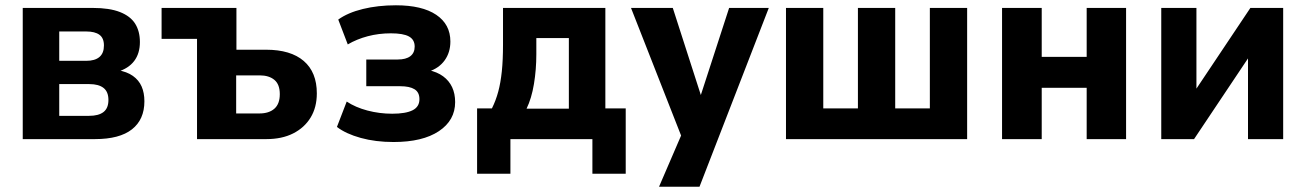

<svg xmlns="http://www.w3.org/2000/svg" viewBox="-20 -526 4939 726"><path d="M66 0V-496H331Q394 -496 433.5 -480.5Q473 -465 491 -436.5Q509 -408 509 -367Q509 -324 487.5 -295.5Q466 -267 423 -254L424 -261Q460 -255 482.5 -239Q505 -223 515.5 -199Q526 -175 526 -143Q526 -74 479 -37Q432 0 339 0ZM204 -88H317Q353 -88 371.5 -102.5Q390 -117 390 -148Q390 -179 371.5 -193.5Q353 -208 318 -208H204ZM204 -296H306Q339 -296 356 -310.5Q373 -325 373 -354Q373 -382 356 -394.5Q339 -407 306 -407H204Z M725 0V-379H591V-496H874V-338H986Q1079 -338 1128.5 -295.5Q1178 -253 1178 -173Q1178 -120 1154.5 -81.5Q1131 -43 1088.5 -21.5Q1046 0 987 0ZM873 -97H961Q997 -97 1017.5 -115Q1038 -133 1038 -170Q1038 -207 1017.5 -224Q997 -241 962 -241H873Z M1468 11Q1400 11 1344 -4.5Q1288 -20 1254 -46L1291 -142Q1324 -120 1369.5 -108Q1415 -96 1463 -96Q1514 -96 1540 -109Q1566 -122 1566 -151Q1566 -177 1547.5 -188.5Q1529 -200 1493 -200H1365V-301H1484Q1515 -301 1531.5 -313.5Q1548 -326 1548 -350Q1548 -376 1526.5 -388Q1505 -400 1458 -400Q1412 -400 1370.5 -389Q1329 -378 1295 -358L1259 -452Q1295 -478 1352 -492Q1409 -506 1477 -506Q1576 -506 1629.5 -470Q1683 -434 1683 -369Q1683 -328 1661.5 -298Q1640 -268 1600 -255V-261Q1633 -254 1655.5 -237.5Q1678 -221 1689.5 -196.5Q1701 -172 1701 -140Q1701 -71 1639.5 -30Q1578 11 1468 11Z M1784 131V-116H1840Q1855 -146 1864 -179.5Q1873 -213 1877.5 -256Q1882 -299 1882 -357V-496H2269V-116H2346V131H2220V0H1910V131ZM1971 -115H2131V-382H2008V-321Q2008 -263 1999 -208.5Q1990 -154 1971 -115Z M2472 180 2572 -52V29L2366 -496H2524L2638 -142H2622L2737 -496H2887L2625 180Z M2952 0V-496H3093V-116H3224V-496H3365V-116H3496V-496H3637V0Z M3769 0V-496H3919V-311H4089V-496H4238V0H4089V-194H3919V0Z M4371 0V-496H4504V-152H4478L4708 -496H4832V0H4699V-344H4725L4495 0Z"/></svg>

Font: Nunito Sans 10pt SemiCondensed ExtraBold
Style: Regular
Weight: 800
Width: 4
Designer: Vernon Adams
Foundry: Vernon Adams
Version: Version 3.101;gftools[0.9.27]